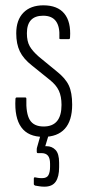

<svg xmlns="http://www.w3.org/2000/svg" viewBox="-20 -508 323 721"><path d="M143 6Q86 6 60 -30Q34 -66 38 -136Q38 -142 43 -142H75Q79 -142 79 -137Q77 -82 92 -57.5Q107 -33 144 -33Q211 -33 211 -114Q211 -146 201 -167.5Q191 -189 167 -208L100 -262Q68 -287 54.5 -315Q41 -343 41 -383Q41 -433 68 -460.5Q95 -488 143 -488Q196 -488 221.5 -457Q247 -426 243 -367Q243 -361 238 -361H207Q206 -361 204 -362Q202 -363 203 -368Q205 -408 190 -428.5Q175 -449 142 -449Q81 -449 81 -383Q81 -353 91.5 -334.5Q102 -316 126 -295L193 -240Q226 -214 238.5 -187Q251 -160 251 -115Q251 -55 223.5 -24.5Q196 6 143 6ZM147 193Q136 193 127.5 191.5Q119 190 112 189Q107 187 107 183V163Q107 157 112 158Q117 159 123 160Q129 161 138 161Q156 161 162 149.5Q168 138 168 118V107Q168 86 160 76.5Q152 67 136 67H122Q118 67 118 61Q118 58 118 53.5Q118 49 119 46L136 -14Q138 -18 141 -18H163Q168 -18 166 -12L150 41H155Q175 41 188.5 55Q202 69 202 103V120Q202 156 189 174.5Q176 193 147 193Z"/></svg>

Font: Sofia Sans Extra Condensed Light
Style: Regular
Weight: 300
Designer: Botio Nikoltchev, Ani Petrova
Foundry: lettersoup
Version: Version 4.101